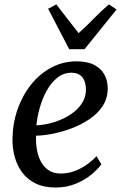

<svg xmlns="http://www.w3.org/2000/svg" viewBox="-20 -847 553 878"><path d="M443.5 -95.5Q429.5 -75.5 400 -50.5Q370.5 -25.5 328.2 -7.5Q286 10.5 234 10.5Q180.5 10.5 142.5 -8.2Q104.5 -27 81 -59Q57.5 -91 47 -130.8Q36.5 -170.5 37 -211.5Q38 -283.5 60.5 -347.5Q83 -411.5 122.5 -460.8Q162 -510 215 -538.2Q268 -566.5 330 -566.5Q379 -566.5 410.2 -550.5Q441.5 -534.5 456.8 -507Q472 -479.5 472.5 -445.5Q473 -398.5 450 -363Q427 -327.5 389 -302Q351 -276.5 307 -260Q263 -243.5 220 -235.2Q177 -227 145 -226.5Q143.5 -195 148.5 -164.2Q153.5 -133.5 166.8 -108.5Q180 -83.5 202.2 -68.5Q224.5 -53.5 257.5 -53.5Q288 -53.5 316.8 -63.2Q345.5 -73 372.2 -91Q399 -109 421.5 -133ZM307.5 -514.5Q270.5 -514.5 242 -491.5Q213.5 -468.5 193.5 -432.2Q173.5 -396 161.8 -354Q150 -312 146.5 -274Q174.5 -275 206 -282.5Q237.5 -290 267.2 -303.8Q297 -317.5 321 -337.2Q345 -357 359 -382Q373 -407 373 -437.5Q372.5 -476 355.2 -495.2Q338 -514.5 307.5 -514.5ZM296.5 -622 200 -807 237.5 -827Q262.5 -794.5 288 -761.5Q313.5 -728.5 339.5 -695.5Q376.5 -728.5 408 -761.2Q439.5 -794 478 -827L513 -803.5L366.5 -622Z"/></svg>

Font: Merriweather 24pt
Style: Italic
Weight: 400
Italic angle: -7.8°
Designer: Eben Sorkin
Foundry: Eben Sorkin
Version: Version 2.101